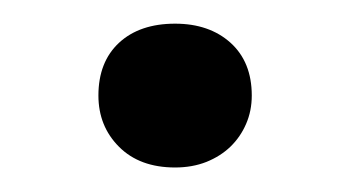

<svg xmlns="http://www.w3.org/2000/svg" viewBox="-20 -127 290 159"><path d="M61.5 -47.9Q61.5 -75.7 78.6 -91.6Q95.7 -107.4 125 -107.4Q153.3 -107.4 170.9 -91.6Q188.5 -75.7 188.5 -47.9Q188.5 -35.2 183.8 -24.4Q179.2 -13.7 170.9 -5.6Q162.6 2.4 150.9 7.1Q139.2 11.7 125 11.7Q95.7 11.7 78.6 -5.4Q61.5 -22.5 61.5 -47.9Z"/></svg>

Font: PT Astra Sans
Style: Regular
Weight: 400
Designer: A.Korolkova, I. Chaeva
Foundry: ParaType Ltd
Version: Version 1.001; ttfautohint (v1.6)